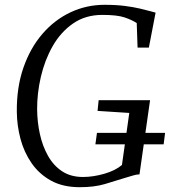

<svg xmlns="http://www.w3.org/2000/svg" viewBox="-20 -771 707 799"><path d="M312 8Q242 8 192.5 -19.2Q143 -46.5 111.5 -92Q80 -137.5 65.2 -193.2Q50.5 -249 50 -306Q49 -407.5 77.5 -489.5Q106 -571.5 156.5 -630Q207 -688.5 273.5 -719.8Q340 -751 415 -751Q464 -751 500.2 -746.2Q536.5 -741.5 562.8 -735.2Q589 -729 607 -724Q612.5 -722.5 617.2 -721.2Q622 -720 627.5 -718.5L599.5 -573H552.5L549 -675Q529.5 -688 498.5 -698.5Q467.5 -709 406 -709Q335.5 -709 284 -673.2Q232.5 -637.5 199.2 -579Q166 -520.5 150 -451.2Q134 -382 134.5 -315.5Q135 -263 146 -213Q157 -163 179.8 -122.5Q202.5 -82 238.5 -58.2Q274.5 -34.5 325.5 -34.5Q367.5 -34.5 413.8 -47.8Q460 -61 487.5 -84.5L518 -301L386 -309.5L390.5 -354H604.5L560.5 -45.5Q546.5 -45 531.8 -40.2Q517 -35.5 494.5 -29Q460 -18 416.2 -5Q372.5 8 312 8ZM377 -170.5 383.5 -218H667L661 -170.5Z"/></svg>

Font: Merriweather 48pt Light
Style: Italic
Weight: 300
Italic angle: -7.8°
Version: Version 2.101